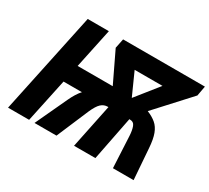

<svg xmlns="http://www.w3.org/2000/svg" viewBox="-138 -945 1282 1175"><g transform="rotate(30 502.5 -357.0)"><path d="M25.9 0 176.8 -713.9H326.2L267.1 -434.1H515.1L413.1 -647L426.8 -713.9H1004.9L992.2 -644L776.9 -409.2Q815.4 -393.6 840.3 -372.3Q865.2 -351.1 878.9 -314.7Q892.6 -278.3 897 -216.8L913.1 0H767.1L755.9 -222.2Q753.9 -260.3 744.6 -285.2Q735.4 -310.1 708 -310.1H704.1L643.1 0H492.2L556.2 -310.1H551.8Q524.9 -310.1 505.1 -291.7Q485.4 -273.4 464.8 -227.1L368.2 0H212.9L316.9 -223.1Q328.1 -247.6 342 -270.3Q356 -293 370.1 -308.1H240.2L174.8 0ZM651.9 -430.2 777.8 -587.9H581.1Z"/></g></svg>

Font: Open Sans
Style: Bold Italic
Weight: 700
Italic angle: -12°
Designer: Monotype Design Team
Foundry: Monotype Imaging Inc.
Version: Version 3.003; ttfautohint (v1.8.4)